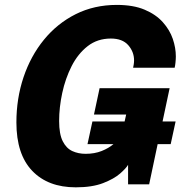

<svg xmlns="http://www.w3.org/2000/svg" viewBox="-20 -770 755 802"><path d="M296.5 12.5Q180.5 12.5 114.5 -56.5Q48.5 -125.5 48.5 -258.5Q48.5 -358.5 78.2 -447.2Q108 -536 163.5 -604Q219 -672 296.2 -710.8Q373.5 -749.5 468 -749.5Q537 -749.5 584.2 -729.5Q631.5 -709.5 660.2 -677.2Q689 -645 701.8 -607.5Q714.5 -570 714.5 -534.5Q714.5 -523 713 -508.8Q711.5 -494.5 709.5 -487H536Q537 -491 538.5 -500.2Q540 -509.5 540 -517.5Q540 -553.5 515.8 -581.2Q491.5 -609 443 -609Q387 -609 346.2 -577.2Q305.5 -545.5 279.2 -493.8Q253 -442 240 -381.8Q227 -321.5 227 -264.5Q227 -210 242 -180.2Q257 -150.5 282 -139Q307 -127.5 337.5 -127.5Q375 -127.5 404.5 -139.2Q434 -151 454 -168H345.5L366 -262.5H500.5L507 -291.5H372.5L396 -401.5H688.5L659 -262.5H713.5L693 -168H638.5L603 0H515V-81.5Q507 -67.5 481.8 -45.2Q456.5 -23 410.8 -5.2Q365 12.5 296.5 12.5Z"/></svg>

Font: Epilogue ExtraBold
Style: Italic
Weight: 800
Italic angle: -12°
Designer: Tyler Finck
Foundry: Etcetera Type Co
Version: Version 2.111; ttfautohint (v1.8.3)